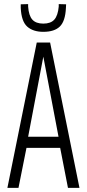

<svg xmlns="http://www.w3.org/2000/svg" viewBox="-20 -915 422 935"><path d="M16 0 159 -708H224L367 0H311L273 -195H109L70 0ZM117 -249H265L191 -639ZM191 -760Q141 -760 112.5 -785.5Q84 -811 81 -877Q81 -886 81 -894L117 -895Q117 -892 117 -889Q117 -886 117 -883Q120 -839 137.5 -819.5Q155 -800 191 -800Q227 -800 244.5 -819.5Q262 -839 266 -883Q266 -889 266 -895L302 -894Q302 -886 301 -876Q298 -812 271.5 -786Q245 -760 191 -760Z"/></svg>

Font: Georama Condensed Light
Style: Regular
Weight: 300
Width: 3
Designer: Jean-Baptiste Levee
Foundry: Production Type
Version: Version 1.000